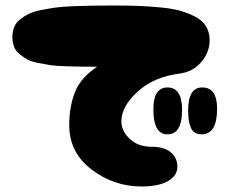

<svg xmlns="http://www.w3.org/2000/svg" viewBox="-20 -681 822 696"><path d="M493 -5Q555 -5 589 -24.5Q623 -44 623 -77Q623 -109 599 -129Q575 -149 529 -149Q481 -149 450.5 -177.5Q420 -206 420 -241Q420 -295 478.5 -348.5Q537 -402 629 -414Q679 -420 709.5 -456Q740 -492 740 -535Q740 -563 727.5 -584.5Q715 -606 689.5 -619.5Q664 -633 635 -641.5Q606 -650 562.5 -654Q519 -658 482 -659.5Q445 -661 393 -661Q346 -661 315 -660.5Q284 -660 245 -658.5Q206 -657 181 -653.5Q156 -650 128.5 -644.5Q101 -639 84 -630.5Q67 -622 52.5 -610.5Q38 -599 31.5 -583Q25 -567 25 -547Q25 -527 31 -511.5Q37 -496 50.5 -485Q64 -474 78 -466Q92 -458 117.5 -453Q143 -448 162 -445Q181 -442 215.5 -441Q250 -440 271.5 -439.5Q293 -439 332 -439Q273 -400 252 -347.5Q231 -295 231 -227Q231 -128 312 -66.5Q393 -5 493 -5ZM711 -194Q767 -194 767 -287Q767 -364 713 -364Q662 -364 662 -281Q662 -239 672.5 -216.5Q683 -194 711 -194ZM587 -194Q640 -194 640 -283Q640 -364 587 -364Q536 -364 536 -284Q536 -194 587 -194Z"/></svg>

Font: Cherry Bomb
Style: Regular
Weight: 400
Designer: satsuyako
Foundry: satsuyako
Version: Version 4.0